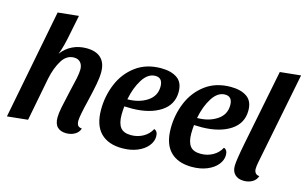

<svg xmlns="http://www.w3.org/2000/svg" viewBox="-90 -951 1919 1208"><g transform="rotate(15 869.5 -347.0)"><path d="M230 -451Q259 -490 300.5 -510Q342 -530 391 -530Q454 -530 486.5 -499Q519 -468 519 -408Q519 -374 510.5 -328.5Q502 -283 485 -212Q459 -106 459 -76Q459 -57 466 -46.5Q473 -36 493 -34Q485 -8 460.5 6Q436 20 405 20Q368 20 347.5 0Q327 -20 327 -62Q327 -89 335.5 -131Q344 -173 359 -238Q373 -295 380.5 -331.5Q388 -368 388 -390Q388 -419 373 -436Q358 -453 331 -453Q282 -453 252 -404Q222 -355 207 -284L152 0L18 14L157 -700L292 -714L269 -600Q251 -503 230 -451Z M1022 -414Q1022 -331 952 -285Q882 -239 768 -237L715 -238Q712 -208 712 -182Q712 -128 732.5 -101Q753 -74 802 -74Q845 -74 880.5 -94Q916 -114 934 -149Q958 -141 958 -107Q958 -74 934 -44.5Q910 -15 867 2.5Q824 20 769 20Q678 20 628.5 -30Q579 -80 579 -181Q579 -270 612.5 -350Q646 -430 713.5 -480Q781 -530 878 -530Q943 -530 982.5 -503Q1022 -476 1022 -414ZM722 -286Q797 -286 850 -320.5Q903 -355 903 -417Q903 -474 855 -474Q807 -474 772 -419Q737 -364 722 -286Z M1476 -414Q1476 -331 1406 -285Q1336 -239 1222 -237L1169 -238Q1166 -208 1166 -182Q1166 -128 1186.5 -101Q1207 -74 1256 -74Q1299 -74 1334.5 -94Q1370 -114 1388 -149Q1412 -141 1412 -107Q1412 -74 1388 -44.5Q1364 -15 1321 2.5Q1278 20 1223 20Q1132 20 1082.5 -30Q1033 -80 1033 -181Q1033 -270 1066.5 -350Q1100 -430 1167.5 -480Q1235 -530 1332 -530Q1397 -530 1436.5 -503Q1476 -476 1476 -414ZM1176 -286Q1251 -286 1304 -320.5Q1357 -355 1357 -417Q1357 -474 1309 -474Q1261 -474 1226 -419Q1191 -364 1176 -286Z M1615 -73Q1615 -56 1623.5 -45.5Q1632 -35 1649 -34Q1641 -8 1617 6Q1593 20 1562 20Q1525 20 1504 0Q1483 -20 1483 -56Q1483 -90 1506 -208L1604 -700L1739 -714L1620 -115Q1615 -88 1615 -73Z"/></g></svg>

Font: Sansita Medium Italic
Style: Regular
Weight: 500
Italic angle: -11°
Designer: Pablo Cosgaya
Foundry: Omnibus-Type
Version: Version 1.006